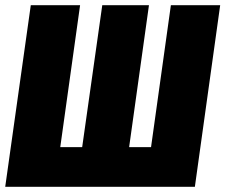

<svg xmlns="http://www.w3.org/2000/svg" viewBox="-21 -716 864 736"><path d="M823 -696 726 0H-1L97 -696H286L210 -152H294L371 -696H550L474 -152H558L634 -696Z"/></svg>

Font: Fira Sans Condensed Black
Style: Italic
Weight: 900
Width: 3
Italic angle: -8°
Designer: Carrois Corporate & Edenspiekermann AG
Foundry: Carrois Corporate GbR & Edenspiekermann AG
Version: Version 4.203